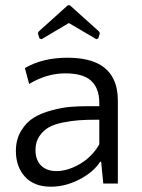

<svg xmlns="http://www.w3.org/2000/svg" viewBox="-20 -693 538 725"><path d="M236 -673H244L354 -574L357 -567L351 -548L344 -545L240 -606L137 -545L129 -548L123 -567L126 -574ZM425 0H370L362 -82H358Q333 -43 280 -15.5Q227 12 172 12Q109 12 74.5 -25.5Q40 -63 40 -123Q40 -167 60 -199.5Q80 -232 108 -249Q136 -266 175.5 -276.5Q215 -287 245.5 -289.5Q276 -292 310 -292H355V-304Q355 -368 314 -396Q283 -416 226 -416Q157 -416 90 -376L74 -436Q141 -475 234 -475Q316 -475 362 -446Q425 -406 425 -313ZM193 -47Q236 -47 282 -74Q328 -101 355 -148V-241H346Q308 -241 279.5 -239Q251 -237 218 -230.5Q185 -224 164 -212Q143 -200 128.5 -178.5Q114 -157 114 -127Q114 -89 135 -68Q156 -47 193 -47Z"/></svg>

Font: Quattrocento Sans
Style: Regular
Weight: 400
Designer: Pablo Impallari
Foundry: Pablo Impallari, Igino Marini, Brenda Gallo
Version: Version 2.000